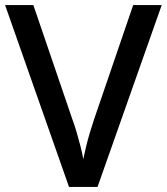

<svg xmlns="http://www.w3.org/2000/svg" viewBox="-20 -734 655 754"><path d="M615 -714 363 0H251L0 -714H111L264 -266Q273 -242 281 -214.5Q289 -187 296 -160Q303 -133 307 -109Q312 -133 318.5 -160Q325 -187 333.5 -215Q342 -243 350 -267L503 -714Z"/></svg>

Font: Noto Sans Cham Medium
Style: Regular
Weight: 500
Version: Version 2.002